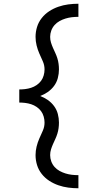

<svg xmlns="http://www.w3.org/2000/svg" viewBox="-20 -853 540 1026"><path d="M399 153Q372 153 345 149.5Q318 146 292 137Q266 128 243 113Q220 98 203 76.5Q186 55 178 29Q170 3 170 -24Q170 -47 175.5 -69.5Q181 -92 190 -112.5Q199 -133 208.5 -154Q218 -175 218 -198Q218 -214 213.5 -230Q209 -246 199.5 -259Q190 -272 176 -281.5Q162 -291 146.5 -296Q131 -301 115 -303Q99 -305 83 -305V-375Q99 -375 115 -377Q131 -379 146.5 -384Q162 -389 176 -398.5Q190 -408 199.5 -421Q209 -434 213.5 -450Q218 -466 218 -482Q218 -505 208.5 -526Q199 -547 190 -567.5Q181 -588 175.5 -610.5Q170 -633 170 -656Q170 -683 178 -709Q186 -735 203 -756.5Q220 -778 243 -793Q266 -808 292 -817Q318 -826 345 -829.5Q372 -833 399 -833V-763Q381 -763 364 -761Q347 -759 330.5 -754Q314 -749 298.5 -740.5Q283 -732 271.5 -719Q260 -706 254 -689.5Q248 -673 248 -656Q248 -640 252.5 -625.5Q257 -611 263 -597.5Q269 -584 275.5 -570Q282 -556 286.5 -541.5Q291 -527 293 -512Q295 -497 295 -482Q295 -459 289 -436Q283 -413 269 -394Q255 -375 235.5 -361.5Q216 -348 195 -340Q216 -332 235.5 -318.5Q255 -305 269 -286Q283 -267 289 -244Q295 -221 295 -198Q295 -183 293 -168Q291 -153 286.5 -138.5Q282 -124 275.5 -110Q269 -96 263 -82.5Q257 -69 252.5 -54.5Q248 -40 248 -24Q248 -7 254 9.5Q260 26 271.5 39Q283 52 298.5 60.5Q314 69 330.5 74Q347 79 364 81Q381 83 399 83Z"/></svg>

Font: Iosevka Term Curly
Style: Regular
Weight: 400
Designer: Belleve Invis
Foundry: Belleve Invis
Version: Version 32.3.0